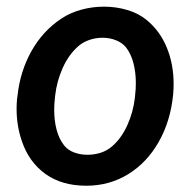

<svg xmlns="http://www.w3.org/2000/svg" viewBox="-20 -559 592 588"><path d="M33.7 -266.1Q41.5 -340.3 76.4 -402.6Q111.3 -464.8 168.5 -502.4Q195.8 -520.5 229.5 -529.5Q263.2 -538.6 298.3 -538.6Q335.9 -538.6 370.1 -528.3Q404.3 -518.1 428.2 -498.5Q469.2 -465.3 490.5 -414.1Q511.7 -362.8 511.7 -302.2Q511.7 -286.1 510.3 -270Q502.4 -188.5 466.3 -124.8Q430.2 -61 372.6 -25.6Q314.9 9.8 244.6 9.8Q168.9 9.8 118.7 -26.6Q68.4 -63 46.9 -127Q30.8 -173.8 30.8 -225.6Q30.8 -240.7 32.2 -255.9ZM147.9 -255.4Q146 -241.2 146 -221.7Q146 -189.9 153.3 -161.9Q160.6 -133.8 176.3 -113.8Q187.5 -99.6 206.5 -92.3Q225.6 -85 248 -85Q269 -85 288.6 -91.3Q308.1 -97.7 322.8 -110.4Q352.1 -135.7 370.1 -176Q388.2 -216.3 393.1 -259.8L394 -270Q396 -285.2 396 -304.7Q396 -336.4 388.9 -364.7Q381.8 -393.1 366.2 -413.6Q355 -427.7 335.7 -435.5Q316.4 -443.4 293.9 -443.4Q273.4 -443.4 253.9 -436.8Q234.4 -430.2 219.7 -417.5Q189.9 -391.1 171.9 -350.6Q153.8 -310.1 148.9 -266.1Z"/></svg>

Font: Mardoto Medium
Style: Italic
Weight: 500
Italic angle: -12°
Designer: Christian Robertson, Vahan Hovhannisyan
Foundry: Google
Version: Version 1.000